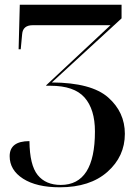

<svg xmlns="http://www.w3.org/2000/svg" viewBox="-20 -556 574 815"><path d="M234 239Q362 239 436 173.5Q510 108 510 12Q510 -80 439 -142.5Q368 -205 200 -206L496 -478V-536H64L59 -347H68L74 -411Q77 -449 119 -449H449L176 -194V-192H194Q295 -192 339 -142Q383 -92 383 2Q383 229 238 229Q174 229 140 187Q106 145 105 43Q21 43 21 107Q21 166 78 202.5Q135 239 234 239Z"/></svg>

Font: Noto Serif Display Semi
Style: Regular
Weight: 600
Designer: Monotype Design Team
Foundry: Monotype Imaging Inc.
Version: Version 1.900